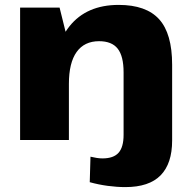

<svg xmlns="http://www.w3.org/2000/svg" viewBox="-20 -571 777 783"><path d="M491 192Q457 192 419.5 187Q382 182 346 172L349 68Q362 71 374 73Q386 75 398 75Q443 75 463.5 52Q484 29 484 -21V-44H682V2Q682 96 635 144Q588 192 491 192ZM484 -276Q484 -342 460 -372.5Q436 -403 384 -403Q324 -403 292.5 -359Q261 -315 261 -229L194 -140V-212Q194 -377 263.5 -464Q333 -551 464 -551Q576 -551 629 -492.5Q682 -434 682 -307V0H484ZM62 -540H223L261 -387V0H62Z"/></svg>

Font: Pathway Extreme ExtraBold
Style: Regular
Weight: 800
Designer: Eduardo Rodriguez Tunni
Foundry: Eduardo Rodriguez Tunni
Version: Version 1.001;gftools[0.9.26]